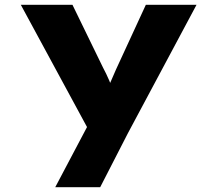

<svg xmlns="http://www.w3.org/2000/svg" viewBox="-20 -553 910 803"><path d="M211 230 370 -71 360 8 67 -533H283L411 -270Q424 -246 436.5 -217Q449 -188 460 -155L417 -150Q427 -174 440 -204.5Q453 -235 465 -262L590 -533H802L515 4L399 230Z"/></svg>

Font: Lexend Mega ExtraBold
Style: Regular
Weight: 800
Designer: Bonnie Shaver-Troup, Thomas Jockin
Foundry: Lexend
Version: Version 1.007